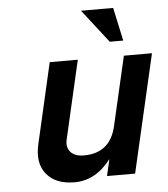

<svg xmlns="http://www.w3.org/2000/svg" viewBox="-53 -788 743 851"><g transform="rotate(-5 318.0 -362.5)"><path d="M636 -525 515 0H390L407 -74Q339 15 245 15Q161 15 120.5 -34.5Q80 -84 99 -167L181 -525H306L226 -177Q218 -143 237 -121.5Q256 -100 296 -100Q413 -100 440 -217L511 -525ZM482 -740 514 -592H454L339 -740Z"/></g></svg>

Font: Miedinger
Style: Bold-Italic
Weight: 700
Italic angle: -13°
Version: Version 001.000